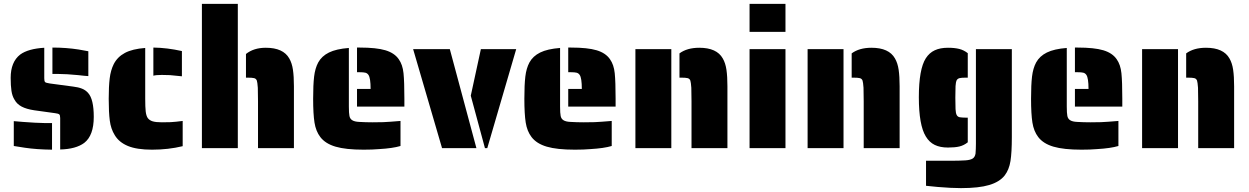

<svg xmlns="http://www.w3.org/2000/svg" viewBox="-20 -763 6434 989"><path d="M383 -376Q321 -382 283 -382H250V-518Q321 -518 385 -508L435 -499V-371Q416 -372 383 -376ZM290 -155Q290 -170 285 -174Q280 -178 264 -180L156 -195Q116 -201 91.5 -214Q67 -227 55 -249Q43 -268 39 -295Q35 -322 35 -362Q35 -444 84 -482Q125 -512 208 -517V-360Q208 -345 212 -340.5Q216 -336 237 -333L357 -317Q383 -314 402 -306.5Q421 -299 434 -284Q463 -252 463 -161Q463 -65 414 -27Q371 5 290 7ZM108 -2 51 -11V-139Q91 -135 159 -131Q197 -129 213 -129H248V8Q168 7 108 -2Z M886 -373Q861 -377 814 -377Q783 -377 770 -373V-518Q841 -517 917 -500V-370ZM571 -67Q551 -99 545.5 -142Q540 -185 540 -254Q540 -317 545 -359Q550 -401 566 -433Q585 -470 623.5 -490.5Q662 -511 728 -516V-255Q728 -211 730.5 -189Q733 -167 741 -155Q750 -143 766.5 -138Q783 -133 814 -133Q867 -133 887 -136L921 -140V-10Q847 8 763 8Q685 8 639 -11Q593 -30 571 -67Z M1020 -743H1205V0H1020ZM1309 -241Q1309 -294 1308 -311Q1306 -339 1303 -348Q1299 -358 1289 -360.5Q1279 -363 1257 -363H1247V-485Q1287 -517 1349 -517Q1439 -517 1470 -462Q1484 -438 1489 -403.5Q1494 -369 1494 -319V0H1309Z M1819 -305H1889Q1889 -361 1878 -377Q1872 -386 1862 -388.5Q1852 -391 1833 -391H1819V-518H1833Q1919 -518 1965.5 -504Q2012 -490 2034 -458Q2054 -430 2058.5 -386Q2063 -342 2063 -254V-214H1819ZM1630 -57Q1607 -87 1600 -131.5Q1593 -176 1593 -254Q1593 -326 1598 -368.5Q1603 -411 1619 -441Q1637 -474 1674.5 -492.5Q1712 -511 1777 -516V-214Q1777 -180 1780 -165.5Q1783 -151 1794 -144Q1806 -136 1831 -135Q1863 -133 1899 -133Q1963 -133 1992 -136L2043 -140V-11Q2003 1 1933 5Q1899 8 1853 8Q1761 8 1708.5 -7.5Q1656 -23 1630 -57Z M2108 -510H2297L2434 0H2257ZM2405 -270 2457 -510H2639L2490 0H2478Z M2907 -305H2977Q2977 -361 2966 -377Q2960 -386 2950 -388.5Q2940 -391 2921 -391H2907V-518H2921Q3007 -518 3053.5 -504Q3100 -490 3122 -458Q3142 -430 3146.5 -386Q3151 -342 3151 -254V-214H2907ZM2718 -57Q2695 -87 2688 -131.5Q2681 -176 2681 -254Q2681 -326 2686 -368.5Q2691 -411 2707 -441Q2725 -474 2762.5 -492.5Q2800 -511 2865 -516V-214Q2865 -180 2868 -165.5Q2871 -151 2882 -144Q2894 -136 2919 -135Q2951 -133 2987 -133Q3051 -133 3080 -136L3131 -140V-11Q3091 1 3021 5Q2987 8 2941 8Q2849 8 2796.5 -7.5Q2744 -23 2718 -57Z M3542 -241Q3542 -294 3541 -311Q3539 -339 3536 -348Q3532 -358 3522 -360.5Q3512 -363 3490 -363H3480V-488Q3519 -517 3582 -517Q3672 -517 3703 -462Q3717 -438 3722 -403.5Q3727 -369 3727 -319V0H3542ZM3253 -510H3438V0H3253Z M3841 -743H4026V-599H3841ZM3841 -510H4026V0H3841Z M4429 -241Q4429 -294 4428 -311Q4426 -339 4423 -348Q4419 -358 4409 -360.5Q4399 -363 4377 -363H4367V-488Q4406 -517 4469 -517Q4559 -517 4590 -462Q4604 -438 4609 -403.5Q4614 -369 4614 -319V0H4429ZM4140 -510H4325V0H4140Z M4749 -60Q4713 -118 4713 -262Q4713 -407 4749 -463Q4767 -491 4795 -504Q4823 -517 4863 -517Q4897 -517 4921 -511Q4945 -505 4965 -489V-363H4954Q4932 -363 4922.5 -360.5Q4913 -358 4908 -350Q4903 -339 4902 -319Q4901 -305 4901 -260Q4901 -215 4902 -201Q4903 -180 4908 -170.5Q4913 -161 4924 -159Q4938 -157 4954 -157H4965V-30Q4945 -14 4922 -8.5Q4899 -3 4863 -3Q4823 -3 4795 -16.5Q4767 -30 4749 -60ZM4810 200 4750 194V65H4884Q4920 65 4954 63Q4979 61 4990.5 53.5Q5002 46 5005 28Q5007 4 5007 -23V-510H5192V-56Q5192 22 5185 66.5Q5178 111 5155 141Q5129 174 5075.5 190Q5022 206 4930 206Q4880 206 4810 200Z M5517 -305H5587Q5587 -361 5576 -377Q5570 -386 5560 -388.5Q5550 -391 5531 -391H5517V-518H5531Q5617 -518 5663.5 -504Q5710 -490 5732 -458Q5752 -430 5756.5 -386Q5761 -342 5761 -254V-214H5517ZM5328 -57Q5305 -87 5298 -131.5Q5291 -176 5291 -254Q5291 -326 5296 -368.5Q5301 -411 5317 -441Q5335 -474 5372.5 -492.5Q5410 -511 5475 -516V-214Q5475 -180 5478 -165.5Q5481 -151 5492 -144Q5504 -136 5529 -135Q5561 -133 5597 -133Q5661 -133 5690 -136L5741 -140V-11Q5701 1 5631 5Q5597 8 5551 8Q5459 8 5406.5 -7.5Q5354 -23 5328 -57Z M6152 -241Q6152 -294 6151 -311Q6149 -339 6146 -348Q6142 -358 6132 -360.5Q6122 -363 6100 -363H6090V-488Q6129 -517 6192 -517Q6282 -517 6313 -462Q6327 -438 6332 -403.5Q6337 -369 6337 -319V0H6152ZM5863 -510H6048V0H5863Z"/></svg>

Font: Saira Stencil One
Style: Regular
Weight: 400
Designer: Hector Gatti with collaboration of the Omnibus-Type team
Foundry: Omnibus-Type
Version: Version 1.004